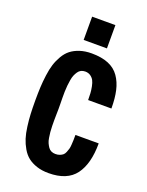

<svg xmlns="http://www.w3.org/2000/svg" viewBox="-152 -885 744 969"><g transform="rotate(20 220.0 -400.5)"><path d="M170.4 -808.6H295.4V-683.6H170.4ZM170.4 -312.5Q170.4 -302.7 169.9 -284.4Q169.4 -266.1 169.4 -252.9Q169.4 -239.7 169.7 -221.2Q169.9 -202.6 171.4 -188.7Q172.9 -174.8 175.3 -159.2Q177.7 -143.6 182.6 -132.8Q187.5 -122.1 194.1 -112.5Q200.7 -103 210.7 -98.4Q220.7 -93.8 232.9 -93.8Q246.1 -93.8 256.1 -97.7Q266.1 -101.6 272.7 -107.2Q279.3 -112.8 283.7 -123.8Q288.1 -134.8 290.5 -143.1Q293 -151.4 293.9 -167Q294.9 -182.6 295.2 -191.7Q295.4 -200.7 295.4 -218.8H420.4Q420.4 -109.4 376.5 -50.3Q332.5 8.8 232.9 8.8Q197.3 8.8 169.2 -0.5Q141.1 -9.8 121.6 -25.1Q102.1 -40.5 87.9 -64.9Q73.7 -89.4 65.7 -114.7Q57.6 -140.1 53 -175.3Q48.3 -210.4 46.9 -241.2Q45.4 -272 45.4 -312.5Q45.4 -353 46.9 -383.8Q48.3 -414.6 53 -449.7Q57.6 -484.9 65.7 -510.3Q73.7 -535.6 87.9 -560.1Q102.1 -584.5 121.6 -599.9Q141.1 -615.2 169.2 -624.5Q197.3 -633.8 232.9 -633.8Q285.6 -633.8 322.5 -618.7Q359.4 -603.5 380.6 -573Q401.9 -542.5 411.1 -502Q420.4 -461.4 420.4 -406.2H295.4Q295.4 -427.2 294.4 -442.6Q293.5 -458 289.8 -477.1Q286.1 -496.1 279.8 -508.1Q273.4 -520 261.5 -528.3Q249.5 -536.6 232.9 -536.6Q220.7 -536.6 210.9 -531.7Q201.2 -526.9 194.6 -517.1Q188 -507.3 183.3 -496.3Q178.7 -485.4 176 -469Q173.3 -452.6 171.9 -438.7Q170.4 -424.8 169.9 -405.5Q169.4 -386.2 169.7 -373Q169.9 -359.9 170.2 -340.8Q170.4 -321.8 170.4 -312.5Z"/></g></svg>

Font: Oswald
Style: Stencbab
Weight: 400
Designer: Mathieu Le Lay
Foundry: Mathieu Le Lay
Version: Version 1.000